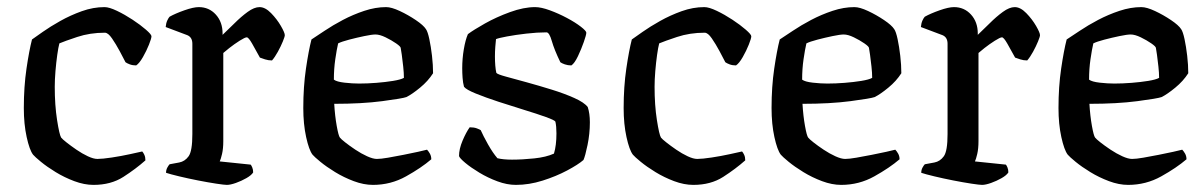

<svg xmlns="http://www.w3.org/2000/svg" viewBox="-20 -520 3387 540"><path d="M243 0Q217 0 189 -10.5Q161 -21 136.5 -36Q112 -51 95 -65Q78 -79 73 -85Q63 -98 55 -134.5Q47 -171 47 -216Q47 -276 54.5 -327Q62 -378 70 -409Q80 -416 100.5 -430.5Q121 -445 149.5 -461Q178 -477 210 -488.5Q242 -500 274 -500Q287 -500 309 -489.5Q331 -479 353 -464.5Q375 -450 390.5 -436.5Q406 -423 406 -418Q406 -412 399 -394.5Q392 -377 382 -359.5Q372 -342 363 -336Q353 -336 345 -339Q337 -342 333 -345Q327 -357 316.5 -376.5Q306 -396 295 -412Q284 -428 275 -428Q233 -428 197 -416Q161 -404 147 -398Q144 -387 141 -365.5Q138 -344 136 -320Q134 -296 134 -276Q134 -224 140.5 -182.5Q147 -141 152 -133Q155 -129 167 -119.5Q179 -110 195 -99Q211 -88 227 -80.5Q243 -73 254 -73Q268 -73 294.5 -77Q321 -81 346 -86.5Q371 -92 380 -94Q383 -91 386 -84.5Q389 -78 389 -69Q362 -45 327 -22.5Q292 0 243 0Z M618 0Q611 0 588 -3.5Q565 -7 537 -12.5Q509 -18 484 -24Q459 -30 447 -34Q447 -42 450.5 -48.5Q454 -55 457 -58L484 -63Q500 -66 510.5 -80.5Q521 -95 521 -143V-397Q521 -415 507 -421L446 -444Q447 -455 450.5 -462.5Q454 -470 457 -473Q473 -482 498.5 -491Q524 -500 539 -500Q568 -500 587 -479Q606 -458 606 -426V-422Q621 -436 639.5 -454.5Q658 -473 676.5 -486.5Q695 -500 710 -500Q726 -500 742.5 -483Q759 -466 770 -447Q781 -428 781 -421Q781 -417 775.5 -403.5Q770 -390 761.5 -374.5Q753 -359 745 -350Q735 -350 725.5 -353Q716 -356 711 -358Q699 -380 689 -397.5Q679 -415 674 -415Q669 -415 654 -405.5Q639 -396 625 -385Q611 -374 608 -371V-123Q608 -102 604.5 -87Q601 -72 598 -66L685 -57Q687 -55 689.5 -49Q692 -43 692 -35Q687 -27 673 -19Q659 -11 643.5 -5.5Q628 0 618 0Z M1029 0Q1003 0 975 -10.5Q947 -21 922.5 -36Q898 -51 881 -65Q864 -79 859 -85Q849 -98 841 -134.5Q833 -171 833 -216Q833 -276 840.5 -327Q848 -378 856 -409Q870 -418 893 -433.5Q916 -449 944.5 -464Q973 -479 1004.5 -489.5Q1036 -500 1066 -500Q1081 -500 1104.5 -489Q1128 -478 1149.5 -463.5Q1171 -449 1178 -438Q1183 -431 1187.5 -410Q1192 -389 1195 -363Q1198 -337 1198 -314Q1184 -292 1161.5 -273.5Q1139 -255 1123 -247Q1112 -243 1055 -235.5Q998 -228 920 -228Q922 -194 927 -166Q932 -138 936 -133Q939 -129 951 -119.5Q963 -110 979.5 -99Q996 -88 1012.5 -80.5Q1029 -73 1040 -73Q1051 -73 1071.5 -76.5Q1092 -80 1114.5 -84.5Q1137 -89 1155.5 -93Q1174 -97 1181 -99Q1185 -95 1189 -88Q1193 -81 1193 -72Q1165 -48 1122 -24Q1079 0 1029 0ZM990 -285Q1013 -285 1038.5 -287Q1064 -289 1085.5 -292.5Q1107 -296 1116 -301Q1116 -315 1114 -333Q1112 -351 1110 -366Q1108 -381 1107 -385Q1107 -389 1094 -398Q1081 -407 1064.5 -415Q1048 -423 1036 -423Q1026 -423 1004.5 -418.5Q983 -414 962 -408.5Q941 -403 931 -398Q927 -381 923 -353.5Q919 -326 919 -296Q927 -290 949 -287.5Q971 -285 990 -285Z M1431 0Q1406 0 1379 -10Q1352 -20 1328 -34.5Q1304 -49 1288.5 -62Q1273 -75 1271 -81Q1271 -101 1281 -124.5Q1291 -148 1301 -162Q1313 -162 1321 -159Q1329 -156 1332 -154Q1339 -138 1352.5 -114Q1366 -90 1379 -75Q1387 -73 1397.5 -72Q1408 -71 1420 -71Q1449 -71 1482.5 -74.5Q1516 -78 1538 -88Q1545 -111 1545 -145Q1545 -165 1542 -178Q1540 -182 1515 -191Q1490 -200 1454 -211Q1418 -222 1381.5 -234Q1345 -246 1318 -257Q1291 -268 1285 -276Q1282 -287 1281 -301Q1280 -315 1280 -328Q1280 -355 1284.5 -381.5Q1289 -408 1296 -424Q1312 -436 1344 -454Q1376 -472 1414.5 -486Q1453 -500 1485 -500Q1502 -500 1526.5 -491Q1551 -482 1574.5 -469.5Q1598 -457 1613.5 -445Q1629 -433 1629 -428Q1629 -422 1622 -402Q1615 -382 1605.5 -362Q1596 -342 1587 -336Q1577 -336 1568.5 -339Q1560 -342 1556 -345Q1539 -380 1532 -404.5Q1525 -429 1517 -429Q1491 -429 1460.5 -425.5Q1430 -422 1406 -417.5Q1382 -413 1375 -410Q1374 -401 1373 -388Q1372 -375 1372 -361Q1372 -348 1373 -335.5Q1374 -323 1376 -315Q1379 -311 1403 -304.5Q1427 -298 1461.5 -288.5Q1496 -279 1531.5 -268Q1567 -257 1595 -244.5Q1623 -232 1633 -219Q1639 -201 1639 -176Q1639 -144 1632.5 -112.5Q1626 -81 1621 -70Q1606 -57 1575 -40.5Q1544 -24 1506 -12Q1468 0 1431 0Z M1930 0Q1904 0 1876 -10.5Q1848 -21 1823.5 -36Q1799 -51 1782 -65Q1765 -79 1760 -85Q1750 -98 1742 -134.5Q1734 -171 1734 -216Q1734 -276 1741.5 -327Q1749 -378 1757 -409Q1767 -416 1787.5 -430.5Q1808 -445 1836.5 -461Q1865 -477 1897 -488.5Q1929 -500 1961 -500Q1974 -500 1996 -489.5Q2018 -479 2040 -464.5Q2062 -450 2077.5 -436.5Q2093 -423 2093 -418Q2093 -412 2086 -394.5Q2079 -377 2069 -359.5Q2059 -342 2050 -336Q2040 -336 2032 -339Q2024 -342 2020 -345Q2014 -357 2003.5 -376.5Q1993 -396 1982 -412Q1971 -428 1962 -428Q1920 -428 1884 -416Q1848 -404 1834 -398Q1831 -387 1828 -365.5Q1825 -344 1823 -320Q1821 -296 1821 -276Q1821 -224 1827.5 -182.5Q1834 -141 1839 -133Q1842 -129 1854 -119.5Q1866 -110 1882 -99Q1898 -88 1914 -80.5Q1930 -73 1941 -73Q1955 -73 1981.5 -77Q2008 -81 2033 -86.5Q2058 -92 2067 -94Q2070 -91 2073 -84.5Q2076 -78 2076 -69Q2049 -45 2014 -22.5Q1979 0 1930 0Z M2346 0Q2320 0 2292 -10.5Q2264 -21 2239.5 -36Q2215 -51 2198 -65Q2181 -79 2176 -85Q2166 -98 2158 -134.5Q2150 -171 2150 -216Q2150 -276 2157.5 -327Q2165 -378 2173 -409Q2187 -418 2210 -433.5Q2233 -449 2261.5 -464Q2290 -479 2321.5 -489.5Q2353 -500 2383 -500Q2398 -500 2421.5 -489Q2445 -478 2466.5 -463.5Q2488 -449 2495 -438Q2500 -431 2504.5 -410Q2509 -389 2512 -363Q2515 -337 2515 -314Q2501 -292 2478.5 -273.5Q2456 -255 2440 -247Q2429 -243 2372 -235.5Q2315 -228 2237 -228Q2239 -194 2244 -166Q2249 -138 2253 -133Q2256 -129 2268 -119.5Q2280 -110 2296.5 -99Q2313 -88 2329.5 -80.5Q2346 -73 2357 -73Q2368 -73 2388.5 -76.5Q2409 -80 2431.5 -84.5Q2454 -89 2472.5 -93Q2491 -97 2498 -99Q2502 -95 2506 -88Q2510 -81 2510 -72Q2482 -48 2439 -24Q2396 0 2346 0ZM2307 -285Q2330 -285 2355.5 -287Q2381 -289 2402.5 -292.5Q2424 -296 2433 -301Q2433 -315 2431 -333Q2429 -351 2427 -366Q2425 -381 2424 -385Q2424 -389 2411 -398Q2398 -407 2381.5 -415Q2365 -423 2353 -423Q2343 -423 2321.5 -418.5Q2300 -414 2279 -408.5Q2258 -403 2248 -398Q2244 -381 2240 -353.5Q2236 -326 2236 -296Q2244 -290 2266 -287.5Q2288 -285 2307 -285Z M2742 0Q2735 0 2712 -3.5Q2689 -7 2661 -12.5Q2633 -18 2608 -24Q2583 -30 2571 -34Q2571 -42 2574.5 -48.5Q2578 -55 2581 -58L2608 -63Q2624 -66 2634.5 -80.5Q2645 -95 2645 -143V-397Q2645 -415 2631 -421L2570 -444Q2571 -455 2574.5 -462.5Q2578 -470 2581 -473Q2597 -482 2622.5 -491Q2648 -500 2663 -500Q2692 -500 2711 -479Q2730 -458 2730 -426V-422Q2745 -436 2763.5 -454.5Q2782 -473 2800.5 -486.5Q2819 -500 2834 -500Q2850 -500 2866.5 -483Q2883 -466 2894 -447Q2905 -428 2905 -421Q2905 -417 2899.5 -403.5Q2894 -390 2885.5 -374.5Q2877 -359 2869 -350Q2859 -350 2849.5 -353Q2840 -356 2835 -358Q2823 -380 2813 -397.5Q2803 -415 2798 -415Q2793 -415 2778 -405.5Q2763 -396 2749 -385Q2735 -374 2732 -371V-123Q2732 -102 2728.5 -87Q2725 -72 2722 -66L2809 -57Q2811 -55 2813.5 -49Q2816 -43 2816 -35Q2811 -27 2797 -19Q2783 -11 2767.5 -5.5Q2752 0 2742 0Z M3153 0Q3127 0 3099 -10.5Q3071 -21 3046.5 -36Q3022 -51 3005 -65Q2988 -79 2983 -85Q2973 -98 2965 -134.5Q2957 -171 2957 -216Q2957 -276 2964.5 -327Q2972 -378 2980 -409Q2994 -418 3017 -433.5Q3040 -449 3068.5 -464Q3097 -479 3128.5 -489.5Q3160 -500 3190 -500Q3205 -500 3228.5 -489Q3252 -478 3273.5 -463.5Q3295 -449 3302 -438Q3307 -431 3311.5 -410Q3316 -389 3319 -363Q3322 -337 3322 -314Q3308 -292 3285.5 -273.5Q3263 -255 3247 -247Q3236 -243 3179 -235.5Q3122 -228 3044 -228Q3046 -194 3051 -166Q3056 -138 3060 -133Q3063 -129 3075 -119.5Q3087 -110 3103.5 -99Q3120 -88 3136.5 -80.5Q3153 -73 3164 -73Q3175 -73 3195.5 -76.5Q3216 -80 3238.5 -84.5Q3261 -89 3279.5 -93Q3298 -97 3305 -99Q3309 -95 3313 -88Q3317 -81 3317 -72Q3289 -48 3246 -24Q3203 0 3153 0ZM3114 -285Q3137 -285 3162.5 -287Q3188 -289 3209.5 -292.5Q3231 -296 3240 -301Q3240 -315 3238 -333Q3236 -351 3234 -366Q3232 -381 3231 -385Q3231 -389 3218 -398Q3205 -407 3188.5 -415Q3172 -423 3160 -423Q3150 -423 3128.5 -418.5Q3107 -414 3086 -408.5Q3065 -403 3055 -398Q3051 -381 3047 -353.5Q3043 -326 3043 -296Q3051 -290 3073 -287.5Q3095 -285 3114 -285Z"/></svg>

Font: Texturina 72pt Medium
Style: Regular
Weight: 500
Designer: Guillermo Torres Carreño
Foundry: Omnibus-Type
Version: Version 1.002; ttfautohint (v1.8.3)